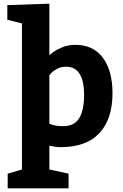

<svg xmlns="http://www.w3.org/2000/svg" viewBox="-20 -795 670 1050"><path d="M392.1 -549.8Q490.2 -549.8 542.7 -479Q595.2 -408.2 595.2 -285.2Q595.2 -144 523.7 -67.1Q452.1 9.8 310.1 9.8Q293.9 9.8 274.9 6.3Q255.9 2.9 250 2V131.8L355 154.8V234.9H22V154.8L100.1 131.8V-667L20 -687V-767.1L250 -774.9V-492.2Q250 -494.1 270 -509Q290 -523.9 321.5 -536.9Q353 -549.8 392.1 -549.8ZM326.2 -105Q387.2 -105 413.6 -149.4Q439.9 -193.8 439.9 -274.9Q439.9 -429.7 341.8 -430.2Q314.9 -430.2 294.4 -419.7Q273.9 -409.2 262 -397Q250 -384.8 250 -382.8V-118.2Q252 -117.2 261 -114Q270 -110.8 286.6 -107.9Q303.2 -105 326.2 -105Z"/></svg>

Font: Kadwa
Style: Regular
Weight: 400
Designer: Sol Matas
Foundry: Sol Matas
Version: Version 1.000;PS 001.000;hotconv 1.0.70;makeotf.lib2.5.58329